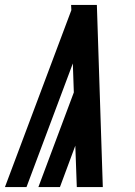

<svg xmlns="http://www.w3.org/2000/svg" viewBox="-24 -755 544 775"><path d="M286 0 280 -167 218 0H131L274 -382L270 -499L83 0H-4L264 -714L263 -735H367L391 0Z"/></svg>

Font: Iosevka Extrabold Oblique
Style: Regular
Weight: 800
Italic angle: -9°
Monospace: yes
Designer: Belleve Invis
Foundry: Belleve Invis
Version: Version 32.5.0; ttfautohint (v1.8.4)